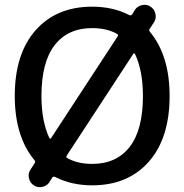

<svg xmlns="http://www.w3.org/2000/svg" viewBox="-20 -768 774 806"><path d="M367 -650Q265 -650 209.5 -578.5Q154 -507 154 -365Q154 -260 187 -189Q191 -183 195 -189L473 -614Q479 -622 471 -626Q428 -650 367 -650ZM539 -541 261 -116Q255 -108 263 -104Q306 -80 367 -80Q469 -80 524.5 -151.5Q580 -223 580 -365Q580 -470 547 -541Q543 -547 539 -541ZM125 -82Q130 -88 125 -95Q42 -195 42 -365Q42 -542 129.5 -641Q217 -740 367 -740Q454 -740 522 -705Q530 -701 535 -708L546 -726Q556 -742 576 -746.5Q596 -751 612 -740Q628 -730 632.5 -710Q637 -690 626 -674L609 -648Q604 -642 609 -635Q692 -535 692 -365Q692 -188 604.5 -89Q517 10 367 10Q280 10 212 -25Q204 -29 199 -22L188 -4Q178 12 158 16.5Q138 21 122 10Q106 0 101.5 -20Q97 -40 108 -56Z"/></svg>

Font: Rounded Mplus 1c Medium
Style: Regular
Weight: 500
Version: Version 1.059.20150529